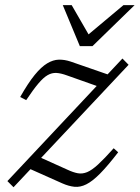

<svg xmlns="http://www.w3.org/2000/svg" viewBox="-20 -736 557 766"><path d="M9.5 -13.5 468.5 -502.5 493 -477.5 34 11ZM84.5 -336.5 60.5 -349Q92 -404.5 118.2 -436.8Q144.5 -469 168.2 -483.2Q192 -497.5 214.8 -498Q237.5 -498.5 261.5 -490.5L424.5 -434L384.5 -386.5L247.5 -435Q223 -444 205 -445Q187 -446 170 -436.2Q153 -426.5 132.8 -402.5Q112.5 -378.5 84.5 -336.5ZM228.5 -4.5 85 -68.5 133.5 -111 249 -59Q272.5 -48 290.5 -44.8Q308.5 -41.5 327.5 -49.2Q346.5 -57 371.5 -80Q396.5 -103 433.5 -144.5L451.5 -128.5Q409.5 -74 379 -43.2Q348.5 -12.5 324.2 -0.5Q300 11.5 277.2 9.2Q254.5 7 228.5 -4.5ZM517 -715.5 349 -552H298.5L230.5 -715.5H266L339 -589H321.5L472.5 -715.5Z"/></svg>

Font: Newsreader 9pt Light
Style: Italic
Weight: 300
Italic angle: -17°
Designer: Hugues Gentile
Foundry: Production Type
Version: Version 1.003